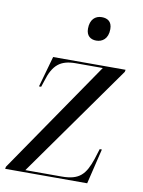

<svg xmlns="http://www.w3.org/2000/svg" viewBox="-90 -811 645 869"><g transform="rotate(10 232.5 -376.0)"><path d="M300 -643C327 -643 354 -660 354 -705C354 -740 333 -752 307 -752C277 -752 254 -732 254 -690C254 -657 274 -643 300 -643ZM-5 0H372L411 -162H401L386 -114C361 -41 335 -10 253 -10H86L452 -526L454 -536H121L81 -394H91L100 -421C123 -499 157 -526 227 -526H351L-3 -10Z"/></g></svg>

Font: Noto Serif Display SemiCondensed
Style: Italic
Weight: 400
Width: 4
Italic angle: -12°
Designer: Monotype Design Team
Foundry: Monotype Imaging Inc.
Version: Version 2.009